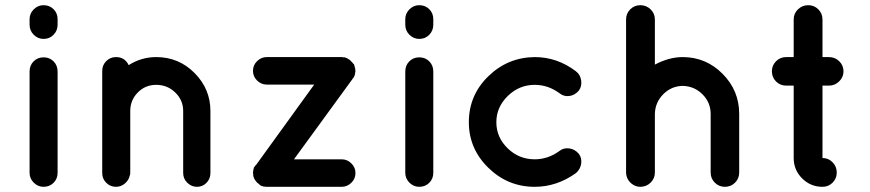

<svg xmlns="http://www.w3.org/2000/svg" viewBox="-20 -720 3353 740"><path d="M202 -444V-54Q202 -31 186.5 -15.5Q171 0 148 0Q126 0 110 -16Q94 -32 94 -54V-444Q94 -468 109.5 -483.5Q125 -499 148 -499Q171 -499 186.5 -483.5Q202 -468 202 -444ZM202 -646V-625Q202 -602 186.5 -586Q171 -570 148 -570Q126 -570 110 -586Q94 -602 94 -625V-646Q94 -668 110 -684Q126 -700 148 -700Q171 -700 186.5 -684.5Q202 -669 202 -646Z M582 -500Q669 -500 730 -438.5Q791 -377 791 -292V-53Q791 -31 776 -15.5Q761 0 739 0Q718 0 702 -15.5Q686 -31 686 -53V-292Q686 -334 655.5 -363.5Q625 -393 582 -393Q540 -393 511 -363.5Q482 -334 482 -292V-53Q482 -47 480 -43Q476 -25 461 -12.5Q446 0 427 0Q405 0 389.5 -15.5Q374 -31 374 -53V-292V-447Q374 -469 389.5 -484.5Q405 -500 427 -500Q461 -500 476 -469Q525 -500 582 -500Z M1339 -417V-416L1113 -106H1297Q1318 -106 1334 -90.5Q1350 -75 1350 -53Q1350 -31 1334 -15.5Q1318 0 1297 0H1008Q1002 0 998 -1H995Q991 -3 989 -3L985 -5Q984 -5 983 -6Q982 -7 981 -7Q980 -8 980 -9L979 -10Q978 -10 978 -11Q977 -11 975 -13L971 -16Q969 -19 967 -21Q966 -23 964 -25Q962 -26 962 -29Q959 -30 959 -34L957 -39Q957 -40 956.5 -41Q956 -42 956 -43V-50Q955 -51 955 -53V-54Q955 -55 955.5 -57.5Q956 -60 956 -61V-65Q957 -66 957 -67Q958 -69 958 -70Q958 -71 958 -73L959 -75L962 -78Q962 -80 965 -83H966L1191 -394H1008Q987 -394 971 -409.5Q955 -425 955 -447Q955 -469 971 -484.5Q987 -500 1008 -500H1297Q1298 -500 1300 -499.5Q1302 -499 1303 -499H1308Q1309 -499 1310.5 -498.5Q1312 -498 1313 -497Q1314 -497 1316 -496H1318L1319 -495Q1320 -493 1321 -493L1327 -490L1328 -489Q1330 -489 1330 -487L1335 -482L1338 -479Q1339 -477 1341 -475Q1343 -473 1344 -473Q1344 -471 1345 -469.5Q1346 -468 1346 -467Q1347 -466 1347 -462Q1347 -461 1347.5 -459.5Q1348 -458 1349 -457V-451Q1349 -450 1349.5 -449Q1350 -448 1350 -447V-446L1349 -441Q1349 -437 1348 -435Q1348 -432 1347 -430Q1347 -426 1344 -425V-422Z M1650 -444V-54Q1650 -31 1634.5 -15.5Q1619 0 1596 0Q1574 0 1558 -16Q1542 -32 1542 -54V-444Q1542 -468 1557.5 -483.5Q1573 -499 1596 -499Q1619 -499 1634.5 -483.5Q1650 -468 1650 -444ZM1650 -646V-625Q1650 -602 1634.5 -586Q1619 -570 1596 -570Q1574 -570 1558 -586Q1542 -602 1542 -625V-646Q1542 -668 1558 -684Q1574 -700 1596 -700Q1619 -700 1634.5 -684.5Q1650 -669 1650 -646Z M2041 0Q1937 0 1862 -73.5Q1787 -147 1787 -249Q1787 -353 1862 -426Q1937 -499 2041 -500Q2128 -500 2200 -445Q2217 -432 2220 -409.5Q2223 -387 2211 -371Q2196 -353 2174.5 -350Q2153 -347 2136 -361Q2092 -393 2041 -393Q1981 -393 1937 -350Q1893 -307 1893 -249Q1893 -191 1936.5 -148.5Q1980 -106 2041 -106Q2092 -106 2136 -138Q2152 -151 2174 -148Q2196 -145 2211 -127Q2223 -111 2220 -89.5Q2217 -68 2200 -53Q2126 0 2041 0Z M2504 -281V-55Q2504 -32 2487.5 -16Q2471 0 2448 0Q2430 0 2415 -11.5Q2400 -23 2395 -41Q2393 -49 2393 -55V-645Q2393 -668 2409 -684Q2425 -700 2448 -700Q2471 -700 2487.5 -684Q2504 -668 2504 -645V-471Q2559 -500 2611 -500Q2701 -500 2765 -435.5Q2829 -371 2829 -281V-55Q2829 -32 2813 -16Q2797 0 2774 0Q2751 0 2735 -16Q2719 -32 2719 -55V-281Q2719 -325 2687.5 -356.5Q2656 -388 2611 -389Q2567 -388 2536 -356.5Q2505 -325 2504 -281Z M3175 -500Q3198 -500 3214.5 -484Q3231 -468 3231 -445Q3231 -423 3214.5 -406.5Q3198 -390 3175 -390H3150V-111Q3173 -111 3189 -94.5Q3205 -78 3205 -55Q3205 -32 3189 -16Q3173 0 3150 0Q3104 0 3071.5 -32.5Q3039 -65 3039 -111V-390H3010Q2987 -390 2971 -406Q2955 -422 2955 -445Q2955 -468 2971 -484Q2987 -500 3010 -500H3039V-645Q3039 -668 3055.5 -684Q3072 -700 3095 -700Q3118 -700 3134 -684Q3150 -668 3150 -645V-500Z"/></svg>

Font: Quicksand
Style: Bold
Weight: 700
Designer: Andrew Paglinawan
Foundry: Andrew Paglinawan
Version: 1.002